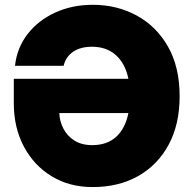

<svg xmlns="http://www.w3.org/2000/svg" viewBox="-20 -757 790 787"><path d="M359.9 9.8Q264.6 9.8 191.9 -34.4Q119.1 -78.6 77.9 -156.2Q36.6 -233.9 36.6 -333.5V-434.1H506.3Q493.2 -497.1 454.8 -531.2Q416.5 -565.4 356.9 -565.4Q310.5 -565.4 280.3 -545.2Q250 -524.9 240.7 -487.3H41.5Q49.3 -560.5 92.8 -616.9Q136.2 -673.3 205.8 -705.3Q275.4 -737.3 360.8 -737.3Q459 -737.3 539.8 -693.6Q620.6 -649.9 668.5 -566.2Q716.3 -482.4 716.3 -362.3Q716.3 -247.6 671.4 -164.1Q626.5 -80.6 546.4 -35.4Q466.3 9.8 359.9 9.8ZM506.3 -293.5H223.1Q224.1 -261.2 239.3 -231Q254.4 -200.7 284.2 -181.4Q314 -162.1 357.9 -162.1Q418.9 -162.1 456.3 -196.3Q493.7 -230.5 506.3 -293.5Z"/></svg>

Font: Inter Black
Style: Regular
Weight: 900
Designer: Rasmus Andersson
Foundry: rsms
Version: Version 4.000;git-a52131595